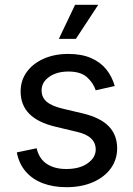

<svg xmlns="http://www.w3.org/2000/svg" viewBox="-20 -777 562 809"><path d="M260.3 11.7Q204.1 11.7 160.4 -4.9Q116.7 -21.5 88.4 -54.2Q60.1 -86.9 50.8 -134.8L134.3 -152.3Q145 -107.4 177.5 -86.2Q210 -64.9 259.3 -64.9Q315.9 -64.9 349.6 -89.1Q383.3 -113.3 383.3 -147Q383.3 -175.3 363.3 -194.1Q343.3 -212.9 303.2 -221.7L213.4 -243.2Q139.6 -260.7 103.3 -297.6Q66.9 -334.5 66.9 -391.6Q66.9 -438.5 93 -474.1Q119.1 -509.8 164.6 -529.8Q210 -549.8 267.6 -549.8Q323.2 -549.8 363 -532.7Q402.8 -515.6 427.5 -485.1Q452.1 -454.6 463.4 -414.6L383.3 -396.5Q373.5 -427.2 346.9 -451.4Q320.3 -475.6 268.1 -475.6Q219.2 -475.6 187.3 -453.1Q155.3 -430.7 155.3 -396.5Q155.3 -366.2 177.2 -347.9Q199.2 -329.6 245.6 -318.8L328.1 -299.3Q402.3 -281.7 438 -245.1Q473.6 -208.5 473.6 -152.3Q473.6 -104.5 446.8 -67.4Q419.9 -30.3 371.6 -9.3Q323.2 11.7 260.3 11.7ZM228 -613.3 296.4 -756.8H394L299.8 -613.3Z"/></svg>

Font: Inter 16pt
Style: Regular
Weight: 400
Version: Version 4.001;git-66647c0bb